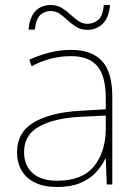

<svg xmlns="http://www.w3.org/2000/svg" viewBox="-20 -736 551 766"><path d="M264 -537Q346 -537 387 -492.5Q428 -448 428 -350V0H406L402 -103H400Q386 -73 361.5 -47Q337 -21 299.5 -5.5Q262 10 208 10Q155 10 119.5 -7.5Q84 -25 66 -56Q48 -87 48 -129Q48 -208 114.5 -247.5Q181 -287 299 -294L402 -300V-343Q402 -433 368 -472.5Q334 -512 264 -512Q224 -512 186.5 -503Q149 -494 106 -472L97 -498Q137 -516 178.5 -526.5Q220 -537 264 -537ZM301 -270Q199 -265 137.5 -232Q76 -199 76 -129Q76 -76 110 -45.5Q144 -15 208 -15Q308 -15 354.5 -72Q401 -129 402 -220V-275ZM94 -618Q96 -643 103 -661.5Q110 -680 121.5 -692Q133 -704 148.5 -710Q164 -716 183 -716Q208 -716 226.5 -704.5Q245 -693 260.5 -678.5Q276 -664 292.5 -652.5Q309 -641 329 -641Q351 -641 370.5 -655.5Q390 -670 394 -716H419Q415 -667 390.5 -642Q366 -617 328 -617Q303 -617 284.5 -628.5Q266 -640 250.5 -654.5Q235 -669 219 -680.5Q203 -692 181 -692Q161 -692 142.5 -677.5Q124 -663 119 -618Z"/></svg>

Font: Noto Sans Khmer Thin
Style: Regular
Weight: 250
Version: Version 2.003